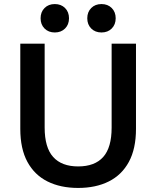

<svg xmlns="http://www.w3.org/2000/svg" viewBox="-20 -915 770 946"><path d="M365 11Q278 11 214 -21Q150 -53 115 -117.5Q80 -182 80 -280V-700H200V-287Q200 -188 242 -141.5Q284 -95 365 -95Q447 -95 488.5 -141.5Q530 -188 530 -286V-700H650V-280Q650 -182 615 -117.5Q580 -53 516 -21Q452 11 365 11ZM250 -755Q219 -755 199.5 -774.5Q180 -794 180 -825Q180 -856 199.5 -875.5Q219 -895 250 -895Q281 -895 300.5 -875.5Q320 -856 320 -825Q320 -794 300.5 -774.5Q281 -755 250 -755ZM480 -755Q449 -755 429.5 -774.5Q410 -794 410 -825Q410 -856 429.5 -875.5Q449 -895 480 -895Q511 -895 530.5 -875.5Q550 -856 550 -825Q550 -794 530.5 -774.5Q511 -755 480 -755Z"/></svg>

Font: Golos Text Medium
Style: Regular
Weight: 500
Designer: A.Korolkova, Vitaly Kuzmin
Foundry: ParaType Ltd
Version: Version 2.004